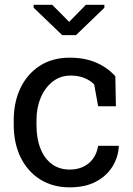

<svg xmlns="http://www.w3.org/2000/svg" viewBox="-20 -782 561 812"><path d="M274.9 10.3Q203.1 10.3 149.9 -23.2Q96.7 -56.6 67.4 -116.2Q38.1 -175.8 38.1 -253.9V-274.4Q38.1 -349.6 66.4 -409.2Q94.7 -468.8 147.9 -503.4Q201.2 -538.1 274.9 -538.1Q338.9 -538.1 387 -517.1Q435.1 -496.1 467.8 -459.5L470.2 -332.5H395L378.4 -424.8Q361.8 -441.9 336.9 -452.1Q312 -462.4 278.3 -462.4Q235.4 -462.4 202.9 -437Q170.4 -411.6 152.3 -369.1Q134.3 -326.7 134.3 -274.4V-253.9Q134.3 -196.3 151.1 -153.8Q168 -111.3 199.5 -88.1Q231 -64.9 274.4 -64.9Q323.2 -64.9 355.5 -91.8Q387.7 -118.7 395 -165.5H481.4L482.4 -162.6Q480 -117.2 455.6 -77.6Q431.2 -38.1 386 -13.9Q340.8 10.3 274.9 10.3ZM421.4 -761.8V-749.1L301.3 -633.3H243.2L122.1 -749.6V-761.8H200.7L272.5 -689.5L343.3 -761.8Z"/></svg>

Font: Roboto Slab LO
Style: Regular
Weight: 400
Designer: Google
Version: Version 2.000